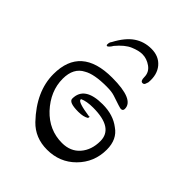

<svg xmlns="http://www.w3.org/2000/svg" viewBox="-130 -441 526 526"><g transform="rotate(45 133.0 -178.0)"><path d="M149 -377Q178 -377 194.5 -357.5Q211 -338 208 -306Q207 -302 205 -297.5Q203 -293 198 -293Q190 -293 190 -308Q190 -327 174.5 -338Q159 -349 142 -349Q128 -349 109 -341Q90 -333 70 -309Q68 -305 64 -300.5Q60 -296 58 -296Q54 -296 55 -302Q55 -308 59 -313Q77 -347 99 -362Q121 -377 149 -377ZM142 21Q96 21 66 -10Q8 -71 8 -138Q8 -245 129 -245Q214 -245 214 -209Q214 -201 206 -201Q202 -201 167 -213Q161 -215 153.5 -216Q146 -217 135 -217Q87 -217 65 -204Q35 -189 35 -147Q35 -99 72 -59Q108 -21 158 -21Q191 -21 210 -43Q229 -65 229 -99Q229 -150 150 -150Q125 -150 110 -143V-141Q110 -132 159 -125Q161 -127 161 -124L160 -120Q149 -113 129 -113Q92 -113 92 -127Q92 -175 162 -175Q203 -175 230 -154Q258 -135 258 -95Q258 -46 224 -12Q191 21 142 21Z"/></g></svg>

Font: Ole
Style: Regular
Weight: 400
Designer: Robert E. Leuschke
Foundry: Robert E. Leuschke
Version: Version 1.010; ttfautohint (v1.8.3)